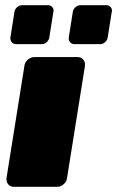

<svg xmlns="http://www.w3.org/2000/svg" viewBox="-20 -720 452 740"><path d="M245 -575 260.8 -675Q262.5 -685 271.2 -692.5Q280 -700 290 -700H390Q399.2 -700 405.4 -693.8Q411.7 -687.5 411.7 -678.3Q411.7 -677.5 411.7 -676.7L410.8 -675L395 -575Q393.3 -565 385 -557.5Q376.7 -550 366.7 -550H266.7Q257.5 -550 251.2 -556.2Q245 -562.5 245 -571.7ZM20 -575 35.8 -675Q37.5 -685 46.2 -692.5Q55 -700 65 -700H165Q174.2 -700 180.4 -693.8Q186.7 -687.5 186.7 -678.3Q186.7 -677.5 186.7 -676.7L185.8 -675L170 -575Q168.3 -565 160 -557.5Q151.7 -550 141.7 -550H41.7Q32.5 -550 26.2 -556.2Q20 -562.5 20 -571.7ZM5 -33.3 74.2 -466.7Q75.8 -480 87.1 -490Q98.3 -500 112.5 -500H279.2Q291.7 -500 299.6 -491.7Q307.5 -483.3 307.5 -471.7V-466.7L238.3 -33.3Q236.7 -20 225.4 -10Q214.2 0 200 0H33.3Q20.8 0 12.9 -8.3Q5 -16.7 5 -28.3Z"/></svg>

Font: BoonTook Mon
Style: Italic
Weight: 400
Italic angle: -9°
Designer: Sungsit Sawaiwan
Foundry: FontUni
Version: Version 3.0